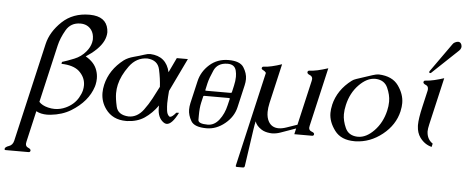

<svg xmlns="http://www.w3.org/2000/svg" viewBox="-61 -898 3245 1340"><g transform="rotate(5 1562.0 -228.0)"><path d="M449.2 -31.7Q388.7 4.9 308.1 13.2Q294.9 14.6 283.7 14.6Q238.8 14.6 207 -2.9L156.7 215.8Q155.3 223.1 154.8 229.5Q154.8 248.5 171.4 255.4Q192.9 264.2 190.4 275.9Q188 286.1 178.2 286.1H17.6Q9.3 286.1 9.3 279.3Q9.3 277.8 9.8 275.9Q12.7 264.2 38.1 255.4Q64 246.6 71.3 215.8L231 -476.6Q251 -562.5 327.6 -635.3Q402.8 -706.1 518.1 -706.1H522.9Q634.3 -704.1 650.4 -616.2Q652.3 -606 652.8 -595.2Q652.8 -580.6 648.9 -564.9Q634.3 -502 555.2 -440.9Q542.5 -430.7 517.1 -414.1Q579.6 -378.9 598.1 -324.2Q607.9 -296.4 607.9 -266.6Q607.9 -245.1 603 -223.6Q600.6 -213.9 599.1 -209Q565.4 -103 449.2 -31.7ZM222.7 -69.8Q244.1 -45.9 286.6 -35.6Q310.1 -29.8 332.5 -29.8Q372.6 -29.8 410.2 -47.4Q466.8 -73.7 496.1 -123.5Q512.2 -150.9 518.6 -177.2Q522.5 -195.3 522.5 -211.4Q522.5 -216.8 522 -222.7Q518.1 -271.5 477.1 -309.6Q436 -345.7 353 -347.7L355.5 -361.3Q390.1 -371.6 439.5 -391.6Q487.3 -410.6 520 -450.2Q545.4 -480.5 553.2 -514.2Q555.2 -523.4 556.2 -533.2Q556.2 -536.1 556.2 -539.6Q556.2 -576.7 538.1 -602.1Q510.7 -639.2 460.9 -639.2Q393.1 -639.2 360.4 -582.3Q327.6 -525.4 315.4 -472.2Z M965.3 -469.7Q1077.6 -464.4 1102.5 -354.5Q1114.7 -380.4 1127 -406Q1139.2 -431.6 1151.4 -457.5H1229L1117.2 -224.6Q1115.7 -210.4 1114 -182.1Q1112.3 -153.8 1112.3 -138.2Q1112.3 -115.7 1115.5 -88.1Q1118.7 -60.5 1133.3 -48.3Q1136.7 -45.4 1140.1 -45.4Q1154.8 -45.4 1181.2 -77.6L1200.2 -78.6Q1157.7 5.9 1120.6 5.9Q1108.9 5.9 1098.6 -2Q1056.2 -31.7 1056.2 -101.1Q1056.2 -108.9 1056.6 -117.2Q1016.1 -60.5 964.8 -25.9Q914.1 7.8 843.3 10.3H836.4Q742.2 10.3 692.4 -58.6Q655.8 -108.9 655.8 -171.4Q655.8 -198.7 662.6 -228.5Q687.5 -335.4 783.7 -409.7Q810.1 -429.2 851.3 -440.2Q892.6 -451.2 922.9 -461.4Q946.3 -469.7 965.3 -469.7ZM1051.3 -247.6Q1048.3 -305.2 1034.4 -368.4Q1020.5 -431.6 948.2 -437Q871.1 -437 821.5 -369.1Q772 -301.3 757.3 -236.8Q750.5 -207.5 750.5 -176.3Q750.5 -139.6 763.4 -83Q776.4 -26.4 851.6 -22.5Q912.1 -22.5 955.1 -80.1Q984.9 -120.1 1007.1 -162.1Q1029.3 -204.1 1051.3 -247.6Z M1554.7 -252 1565.9 -301.3Q1573.7 -335 1573.7 -363.3Q1573.7 -386.2 1568.8 -405.8Q1558.6 -449.2 1508.8 -449.2H1506.8Q1438 -448.2 1413.3 -393.3Q1388.7 -338.4 1379.9 -301.3L1368.7 -251Q1371.1 -248.5 1376.5 -248.5H1543.9Q1550.3 -248.5 1554.7 -252ZM1358.9 -209.5 1347.7 -161.6Q1339.4 -125 1339.4 -71.3Q1339.4 -69.8 1339.4 -41.7Q1339.4 -13.7 1406.2 -13.7Q1452.6 -13.7 1486.3 -57.1Q1520 -100.6 1533.7 -161.6L1544.9 -208.5Q1542.5 -211.9 1535.2 -211.9H1367.7Q1362.3 -211.9 1358.9 -209.5ZM1513.2 -475.6Q1593.3 -475.6 1619.1 -435.1Q1645 -394.5 1645 -353.5Q1645 -332.5 1639.6 -309.6L1603.5 -153.3Q1587.9 -85 1528.3 -36.4Q1468.8 12.2 1400.4 12.2Q1314.9 12.2 1291.5 -28.1Q1268.1 -68.4 1268.1 -107.4Q1268.1 -128.9 1273.4 -153.3L1309.6 -309.6Q1325.2 -377.9 1380.1 -426.8Q1435.1 -475.6 1513.2 -475.6Z M2103 -381.3Q2104.5 -388.7 2105 -394.5Q2105 -413.6 2085.4 -421.1Q2065.9 -428.7 2068.4 -440.9Q2070.8 -450.7 2080.6 -450.7Q2105 -451.7 2137.2 -458.5Q2169.9 -465.8 2210.9 -479L2116.2 -67.4Q2114.7 -60.1 2114.3 -54.2Q2114.3 -35.2 2134.3 -28.3Q2154.3 -21.5 2151.9 -9.8Q2149.4 0 2139.6 0H2014.6L2023.9 -41L1917 -2.9Q1886.7 7.8 1857.4 7.8Q1850.1 7.8 1843.3 6.8Q1808.6 3.4 1785.2 -11.2Q1747.6 -35.2 1738.3 -65.9Q1731.9 -38.6 1728 -10.3L1689.9 252.4L1689.5 253.4Q1687.5 262.7 1677.7 262.7H1634.3Q1627 262.7 1627 256.3Q1627 254.9 1627.4 252.4L1779.8 -409.2Q1771.5 -420.9 1758.8 -426.5Q1746.1 -432.1 1748 -440.9Q1750.5 -450.7 1760.3 -450.7Q1786.6 -451.7 1817.9 -459Q1835.4 -462.9 1852.3 -468Q1869.1 -473.1 1887.2 -479L1823.2 -201.2Q1815.4 -166.5 1815.4 -138.2Q1815.4 -98.1 1831.1 -70.8Q1854 -31.7 1901.4 -31.7Q1925.8 -31.7 1955.6 -42L2030.8 -67.9Z M2739.3 -224.1Q2716.8 -126.5 2631.6 -58.6Q2546.4 9.3 2444.3 12.2H2436.5Q2342.8 12.2 2297.9 -47.6Q2252.9 -107.4 2252.9 -169.9Q2252.9 -196.3 2259.8 -225.6V-227.1Q2285.2 -334 2381.8 -406.7Q2393.1 -415.5 2412.8 -421.9Q2432.6 -428.2 2463.9 -438.7Q2495.1 -449.2 2522.5 -458Q2549.8 -466.8 2565.4 -466.8H2566.9Q2661.1 -462.9 2703.6 -403.6Q2746.1 -344.2 2746.1 -281.7Q2746.1 -255.4 2739.7 -227.1ZM2543 -434.1Q2485.8 -434.1 2430.4 -377.2Q2375 -320.3 2355.5 -234.9Q2347.2 -199.7 2347.2 -168.5Q2347.2 -123.5 2369.6 -73.7Q2392.1 -23.9 2452.6 -21H2459.5Q2516.1 -21 2571 -77.6Q2626 -134.3 2646 -219.7Q2653.8 -252.9 2653.8 -282.2Q2653.8 -284.2 2653.8 -285.6Q2653.8 -330.6 2631.3 -380.6Q2608.9 -430.7 2548.8 -434.1Z M2929.2 -510.7Q2927.2 -509.3 2926.8 -508.8Q2918 -504.9 2915.5 -511.7Q2914.6 -515.1 2916 -519.5L3058.6 -720.2Q3065.4 -731 3075.7 -735.8Q3088.9 -742.2 3098.1 -742.2Q3115.2 -742.2 3122.1 -722.7Q3124 -716.3 3124 -710.4Q3124 -706.5 3123 -703.1Q3120.6 -691.9 3110.4 -682.1ZM2946.8 -150.4Q2939.5 -119.1 2939.5 -100.6Q2939.5 -97.2 2939.9 -94.7Q2943.4 -44.9 2982.4 -18.6L2977.1 4.9Q2927.2 -7.3 2894 -52.7Q2871.1 -85 2869.1 -130.4Q2869.1 -134.8 2868.7 -139.2Q2868.7 -184.6 2888.7 -270L2914.6 -382.3Q2916.5 -390.1 2916 -396.5Q2916 -415.5 2899.9 -421.9Q2878.4 -430.7 2880.9 -441.9Q2883.3 -452.1 2893.1 -452.1Q2924.8 -454.1 2957 -461.9Q2989.7 -469.7 3022.9 -480.5Z"/></g></svg>

Font: Caudex
Style: Italic
Weight: 400
Italic angle: -13°
Version: Version 1.04